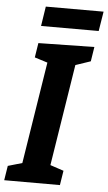

<svg xmlns="http://www.w3.org/2000/svg" viewBox="-60 -923 541 962"><g transform="rotate(5 210.0 -442.5)"><path d="M379.2 -631.3 289.2 -600.9 306.1 -621.2 220.1 -78.3 211.7 -99.3 290.6 -73 279 0H-1.2L10.4 -73L98.6 -98.6L79.4 -78.3L165.3 -620.5L180.9 -600.2L98 -626.3L109.5 -699.3L390.7 -704.3ZM421.3 -884.7 405.3 -786H115.4L130.7 -884.7Z"/></g></svg>

Font: Bitter Thin
Style: Italic
Weight: 100
Italic angle: -9°
Designer: Sol Matas, and Bitter project Authors
Foundry: Sol Matas
Version: Version 2.002